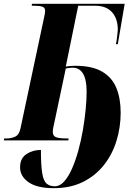

<svg xmlns="http://www.w3.org/2000/svg" viewBox="-42 -734 732 1004"><path d="M239 250Q152 250 107.5 219Q63 188 63 141Q63 94 96 72Q129 50 172 50Q172 129 178.5 170Q185 211 201 225.5Q217 240 245 240Q271 240 293.5 215Q316 190 334.5 148Q353 106 367.5 53.5Q382 1 391.5 -54.5Q401 -110 406 -162Q411 -214 411 -254Q411 -380 337 -380Q326 -380 302 -376L246 -111Q239 -80 236.5 -66.5Q234 -53 234 -45Q234 -23 251 -16.5Q268 -10 307 -10H317L315 0H-22L-20 -10H-7Q17 -10 37.5 -19.5Q58 -29 65 -62L189 -645Q194 -667 194 -677Q194 -694 179.5 -699Q165 -704 138 -704H124L125 -714H610L574 -503H564Q567 -514 569 -531Q571 -548 572.5 -562Q574 -576 574 -578Q574 -637 543.5 -670.5Q513 -704 456 -704H367L302 -386Q325 -390 351 -390Q440 -390 492 -359.5Q544 -329 566.5 -274Q589 -219 589 -145Q589 -68 567 3Q545 74 501 129.5Q457 185 391.5 217.5Q326 250 239 250Z"/></svg>

Font: Noto Serif Display ExtraCondensed Black
Style: Italic
Weight: 900
Width: 2
Italic angle: -12°
Designer: Monotype Design Team
Foundry: Monotype Imaging Inc.
Version: Version 2.009